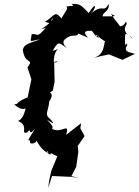

<svg xmlns="http://www.w3.org/2000/svg" viewBox="-20 -763 711 985"><path d="M493 -474 539 -484 608 -456 671 -486C669 -493 602 -490 634 -533C622 -537 635 -553 621 -529C624 -585 611 -612 658 -566C658 -579 598 -590 630 -640C623 -671 629 -631 596 -628C573 -661 573 -654 550 -691C595 -674 549 -681 507 -679C503 -700 545 -705 537 -743C511 -692 509 -748 447 -693C477 -725 475 -760 435 -696C396 -736 393 -744 348 -743C365 -723 349 -739 315 -727C349 -733 280 -661 298 -665C259 -714 262 -681 210 -651C269 -634 224 -651 254 -671C230 -625 158 -603 215 -620C164 -563 178 -592 143 -588C132 -536 134 -555 186 -561C104 -534 104 -529 97 -507C107 -432 151 -461 128 -428L121 -417L141 -356L122 -264C46 -232 84 -230 53 -228C104 -178 119 -228 107 -191C91 -132 52 -141 73 -142C132 -118 81 -74 119 -83C147 -117 118 -55 160 -103C109 -19 129 -59 134 -37C131 -15 179 -32 164 -48C192 7 213 14 238 31C253 -4 204 36 221 13L274 39L243 114L232 165L227 202L247 140L340 144L386 149L346 141L371 93L382 16L379 -13L374 -7L414 -65L392 -105L396 -131L319 -71C341 -141 293 -74 248 -102C245 -112 264 -104 221 -149C266 -120 254 -130 241 -149C204 -178 228 -186 233 -244C263 -284 227 -292 238 -290L251 -298L260 -344L258 -444C265 -437 293 -454 256 -445C255 -526 312 -518 250 -502C283 -558 279 -543 328 -514C278 -548 331 -576 302 -549C347 -605 383 -559 382 -601C359 -595 366 -598 432 -570C412 -592 404 -607 451 -605C482 -568 466 -574 483 -581C494 -570 481 -562 469 -587C513 -554 525 -542 521 -561C508 -517 515 -486 462 -466Z"/></svg>

Font: Asimov Aggro
Style: CondIt
Weight: 500
Designer: Google
Version: Version 2.000980; 2014